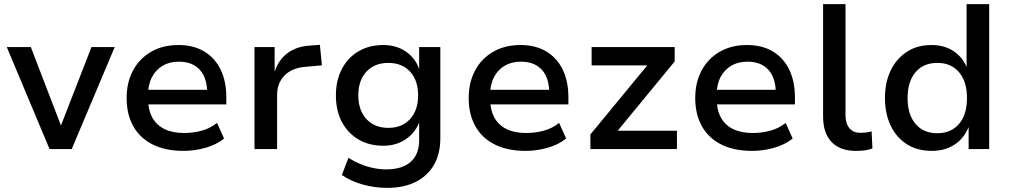

<svg xmlns="http://www.w3.org/2000/svg" viewBox="-20 -725 4916 934"><path d="M221 0 13 -496H130L279 -108H274L425 -496H538L329 0Z M873 9Q786 9 724 -21.5Q662 -52 629 -110Q596 -168 596 -248Q596 -323 626.5 -381Q657 -439 714 -472.5Q771 -506 848 -506Q921 -506 973 -475Q1025 -444 1053 -387Q1081 -330 1081 -251V-217H681V-288H1006L988 -270Q988 -346 952 -385.5Q916 -425 850 -425Q805 -425 771.5 -405.5Q738 -386 719 -349.5Q700 -313 700 -261V-250Q700 -192 720.5 -154Q741 -116 780.5 -97Q820 -78 876 -78Q917 -78 958.5 -88.5Q1000 -99 1036 -127L1070 -51Q1031 -20 978 -5.5Q925 9 873 9Z M1218 0V-496H1316V-378H1317Q1335 -434 1378.5 -466.5Q1422 -499 1486 -503L1536 -507L1546 -407L1466 -400Q1400 -395 1364 -357.5Q1328 -320 1328 -264V0Z M1863 189Q1803 189 1744 172.5Q1685 156 1643 126L1675 43Q1702 60 1733 73Q1764 86 1796.5 92.5Q1829 99 1859 99Q1936 99 1977.5 62.5Q2019 26 2019 -43V-125H2017Q1998 -77 1952 -46.5Q1906 -16 1845 -16Q1776 -16 1724 -46.5Q1672 -77 1643 -132Q1614 -187 1614 -261Q1614 -334 1643 -389.5Q1672 -445 1724 -475.5Q1776 -506 1845 -506Q1907 -506 1953 -475Q1999 -444 2018 -392H2019V-496H2122V-52Q2122 23 2091 77Q2060 131 2002 160Q1944 189 1863 189ZM1869 -103Q1936 -103 1975 -146Q2014 -189 2014 -261Q2014 -334 1975 -376.5Q1936 -419 1869 -419Q1802 -419 1762.5 -376.5Q1723 -334 1723 -261Q1723 -189 1762.5 -146Q1802 -103 1869 -103Z M2537 9Q2450 9 2388 -21.5Q2326 -52 2293 -110Q2260 -168 2260 -248Q2260 -323 2290.5 -381Q2321 -439 2378 -472.5Q2435 -506 2512 -506Q2585 -506 2637 -475Q2689 -444 2717 -387Q2745 -330 2745 -251V-217H2345V-288H2670L2652 -270Q2652 -346 2616 -385.5Q2580 -425 2514 -425Q2469 -425 2435.5 -405.5Q2402 -386 2383 -349.5Q2364 -313 2364 -261V-250Q2364 -192 2384.5 -154Q2405 -116 2444.5 -97Q2484 -78 2540 -78Q2581 -78 2622.5 -88.5Q2664 -99 2700 -127L2734 -51Q2695 -20 2642 -5.5Q2589 9 2537 9Z M2852 0V-71L3156 -440L3160 -407H2858V-496H3262V-426L2956 -54L2952 -89H3273V0Z M3639 9Q3552 9 3490 -21.5Q3428 -52 3395 -110Q3362 -168 3362 -248Q3362 -323 3392.5 -381Q3423 -439 3480 -472.5Q3537 -506 3614 -506Q3687 -506 3739 -475Q3791 -444 3819 -387Q3847 -330 3847 -251V-217H3447V-288H3772L3754 -270Q3754 -346 3718 -385.5Q3682 -425 3616 -425Q3571 -425 3537.5 -405.5Q3504 -386 3485 -349.5Q3466 -313 3466 -261V-250Q3466 -192 3486.5 -154Q3507 -116 3546.5 -97Q3586 -78 3642 -78Q3683 -78 3724.5 -88.5Q3766 -99 3802 -127L3836 -51Q3797 -20 3744 -5.5Q3691 9 3639 9Z M4144 9Q4066 9 4025 -34.5Q3984 -78 3984 -158V-705H4093V-168Q4093 -139 4101.5 -119Q4110 -99 4126 -89Q4142 -79 4165 -79Q4180 -79 4193 -80.5Q4206 -82 4220 -86L4224 -3Q4205 4 4186.5 6.5Q4168 9 4144 9Z M4513 9Q4443 9 4392 -23Q4341 -55 4313 -113.5Q4285 -172 4285 -248Q4285 -325 4313 -382.5Q4341 -440 4391.5 -473Q4442 -506 4511 -506Q4573 -506 4617.5 -477Q4662 -448 4682 -399V-705H4792V0H4692V-105H4691Q4669 -51 4622.5 -21Q4576 9 4513 9ZM4539 -77Q4607 -77 4645.5 -122.5Q4684 -168 4684 -248Q4684 -328 4645.5 -373.5Q4607 -419 4540 -419Q4472 -419 4433.5 -373.5Q4395 -328 4395 -248Q4395 -168 4433.5 -122.5Q4472 -77 4539 -77Z"/></svg>

Font: Nunito Sans 8pt SemiBold
Style: Regular
Weight: 600
Version: Version 3.101;gftools[0.9.27]